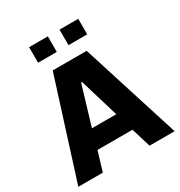

<svg xmlns="http://www.w3.org/2000/svg" viewBox="-201 -1022 1093 1163"><g transform="rotate(-30 345.0 -440.5)"><path d="M8 0 226.2 -688H463.5L681.6 0H506.2L464.8 -135.3H220L179.5 0ZM256.8 -265.8H426.9L345 -538.5H338.3ZM172.7 -772.7V-881.4H303.7V-772.7ZM385.4 -772.7V-881.4H516.4V-772.7Z"/></g></svg>

Font: Saira Thin
Style: Regular
Weight: 100
Designer: Hector Gatti with collaboration of the Omnibus-Type team
Foundry: Omnibus-Type
Version: Version 1.101